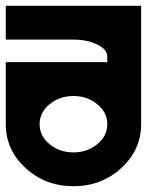

<svg xmlns="http://www.w3.org/2000/svg" viewBox="-20 -645 567 665"><path d="M351.6 -214.8Q351.6 -255.4 317.1 -283.9Q282.7 -312.5 234.4 -312.5Q186 -312.5 151.6 -283.9Q117.2 -255.4 117.2 -214.8Q117.2 -174.3 151.6 -145.8Q186 -117.2 234.4 -117.2Q282.7 -117.2 317.1 -145.8Q351.6 -174.3 351.6 -214.8ZM468.8 -214.8Q468.8 -126 400.1 -63Q331.5 0 234.4 0Q137.2 0 68.6 -63Q0 -126 0 -214.8V-429.7H351.6V-449.2Q351.6 -473.6 317.1 -490.7Q282.7 -507.8 234.4 -507.8H0V-625H468.8Z"/></svg>

Font: Leporid
Style: Regular
Weight: 400
Designer: GGBotNet
Foundry: GGBotNet
Version: 1.00